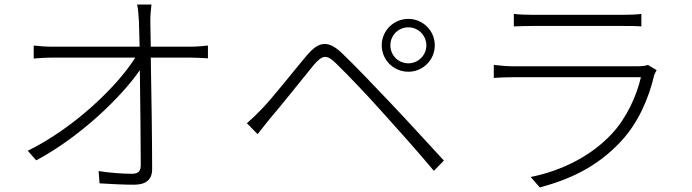

<svg xmlns="http://www.w3.org/2000/svg" viewBox="-20 -792 3040 843"><path d="M102 -130 139 -88C331 -190 513 -366 594 -484C596 -336 598 -156 598 -68C598 -42 589 -29 559 -29C519 -29 462 -33 413 -41L417 13C462 16 524 19 569 19C620 19 648 -3 648 -49C648 -169 645 -386 642 -539H819C842 -539 874 -537 893 -536V-592C875 -590 841 -587 818 -587H642L640 -699C640 -724 642 -747 645 -772H582C586 -754 588 -734 590 -699L593 -587H210C181 -587 158 -589 128 -592V-535C158 -537 178 -539 210 -539H574C496 -415 310 -233 102 -130Z M1694 -593C1694 -637 1729 -672 1773 -672C1816 -672 1852 -637 1852 -593C1852 -549 1816 -514 1773 -514C1729 -514 1694 -549 1694 -593ZM1656 -593C1656 -529 1708 -477 1773 -477C1837 -477 1889 -529 1889 -593C1889 -657 1837 -709 1773 -709C1708 -709 1656 -657 1656 -593ZM1064 -251 1111 -203C1125 -220 1146 -248 1165 -271C1213 -326 1305 -443 1357 -506C1395 -550 1413 -555 1455 -514C1501 -470 1596 -370 1653 -306C1721 -231 1812 -129 1885 -42L1929 -87C1852 -170 1754 -278 1686 -349C1628 -410 1537 -506 1481 -559C1418 -619 1378 -608 1328 -550C1269 -480 1176 -361 1127 -311C1104 -287 1087 -271 1064 -251Z M2236 -731V-676C2262 -677 2288 -678 2317 -678C2369 -678 2658 -678 2715 -678C2747 -678 2774 -678 2796 -676V-731C2774 -728 2747 -727 2716 -727C2656 -727 2365 -727 2317 -727C2286 -727 2261 -728 2236 -731ZM2863 -484 2825 -507C2815 -503 2797 -501 2780 -501C2739 -501 2273 -501 2234 -501C2210 -501 2180 -503 2148 -507V-450C2180 -452 2211 -453 2234 -453C2277 -453 2745 -453 2794 -453C2775 -370 2730 -272 2665 -203C2575 -107 2446 -42 2310 -15L2350 31C2477 -3 2601 -57 2708 -173C2783 -254 2829 -362 2852 -461C2854 -467 2859 -477 2863 -484Z"/></svg>

Font: Noto Sans CJK SC Light
Style: Regular
Weight: 300
Designer: Ryoko NISHIZUKA 西塚涼子 (kana, bopomofo & ideographs); Paul D. Hunt (Latin, Greek & Cyrillic); Sandoll Communications 산돌커뮤니
Foundry: Adobe
Version: Version 2.004;hotconv 1.0.118;makeotfexe 2.5.65603